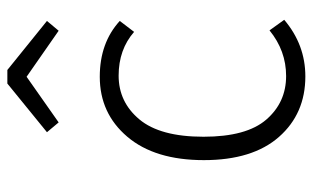

<svg xmlns="http://www.w3.org/2000/svg" viewBox="-180 -638 830 509"><g transform="rotate(-90 234.5 -384.0)"><path d="M286 11Q187 11 125.5 -59Q64 -129 64 -258Q64 -388 126 -461Q188 -534 285 -534Q375 -534 433 -481L404 -443Q357 -484 288 -484Q218 -484 172 -429Q126 -374 126 -259Q126 -145 171.5 -92.5Q217 -40 287 -40Q354 -40 408 -84L436 -45Q370 11 286 11ZM407 -643 285 -728 164 -643 138 -674 267 -779H303L433 -674Z"/></g></svg>

Font: Trujillo Light
Style: Regular
Weight: 300
Designer: Fira Sans original fonts by bBox Type GmbH, Carrois Corporate GbR, & Edenspiekermann AG / Changes by Cristiano Sobral
Foundry: Fira Sans original fonts by bBox Type GmbH, Carrois Corporate GbR, & Edenspiekermann AG / Changes by Cristiano Sobral
Version: Version 4.301;July 28, 2020;FontCreator 13.0.0.2655 64-bit